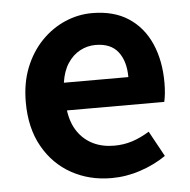

<svg xmlns="http://www.w3.org/2000/svg" viewBox="-46 -620 673 679"><g transform="rotate(-5 290.5 -280.5)"><path d="M323.4 13.8Q244.9 13.8 181.7 -21.2Q118.5 -56.1 81.4 -121.9Q44.2 -187.7 44.2 -279.9Q44.2 -348.1 65.8 -402.2Q87.4 -456.3 124.6 -494.8Q161.8 -533.2 208.5 -553.4Q255.3 -573.5 304.7 -573.5Q382.1 -573.5 434 -539.3Q485.9 -505.1 512.4 -444.7Q538.8 -384.4 538.8 -306.4Q538.8 -285.9 536.9 -267.6Q534.9 -249.4 532.1 -238.4H186.7Q192.9 -192.8 214.2 -162.1Q235.4 -131.4 268.1 -115.5Q300.8 -99.6 342.6 -99.6Q376.6 -99.6 407 -109.4Q437.3 -119.3 468.1 -138.2L517.6 -47.9Q476.7 -19.8 426 -3Q375.4 13.8 323.4 13.8ZM184.4 -336.9H413.3Q413.3 -393.2 387.4 -426.7Q361.6 -460.2 307.1 -460.2Q278 -460.2 252.2 -446.4Q226.4 -432.6 208.4 -405.4Q190.4 -378.2 184.4 -336.9Z"/></g></svg>

Font: Noto Sans KR Thin
Style: Regular
Weight: 100
Designer: Ryoko NISHIZUKA 西塚涼子 (kana, bopomofo & ideographs); Paul D. Hunt (Latin, Greek & Cyrillic); Sandoll Communications 산돌커뮤니
Foundry: Adobe
Version: Version 2.004-H2;hotconv 1.0.118;makeotfexe 2.5.65603